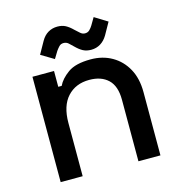

<svg xmlns="http://www.w3.org/2000/svg" viewBox="-102 -775 820 868"><g transform="rotate(-15 307.5 -341.5)"><path d="M76 0V-493H177V-419H193Q207 -449 243 -475Q279 -501 350 -501Q406 -501 449.5 -476Q493 -451 518 -405.5Q543 -360 543 -296V0H440V-288Q440 -352 408 -382.5Q376 -413 320 -413Q256 -413 217.5 -371Q179 -329 179 -249V0ZM195 -544 135 -580 167 -637Q180 -660 199.5 -671.5Q219 -683 243 -683Q265 -683 281 -674.5Q297 -666 314 -649Q325 -639 335 -630Q345 -621 357 -621Q370 -621 378.5 -629.5Q387 -638 393 -648L413 -682L473 -645L441 -588Q428 -566 408.5 -554Q389 -542 365 -542Q343 -542 327 -550.5Q311 -559 294 -576Q283 -587 273.5 -595.5Q264 -604 251 -604Q238 -604 230 -595.5Q222 -587 215 -577Z"/></g></svg>

Font: Space Grotesk Medium
Style: Regular
Weight: 500
Designer: Florian Karsten
Foundry: Florian Karsten
Version: Version 2.000